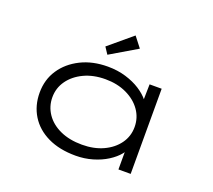

<svg xmlns="http://www.w3.org/2000/svg" viewBox="-128 -927 1227 1106"><g transform="rotate(20 485.5 -374.5)"><path d="M435 10Q336 10 264.5 -24.5Q193 -59 155 -120.5Q117 -182 117 -261Q117 -341 158 -402.5Q199 -464 271 -500Q343 -536 436 -536Q496 -536 547 -520.5Q598 -505 636 -480.5Q674 -456 696.5 -427.5Q719 -399 721 -373L693 -375L696 -522H770V0H695V-148L714 -156Q712 -126 688.5 -97Q665 -68 626.5 -43.5Q588 -19 538.5 -4.5Q489 10 435 10ZM448 -62Q521 -62 577.5 -88Q634 -114 666.5 -159Q699 -204 699 -261Q699 -318 667 -363.5Q635 -409 578 -436Q521 -463 448 -463Q374 -463 317 -436Q260 -409 227.5 -363.5Q195 -318 195 -261Q195 -205 226 -159.5Q257 -114 314 -88Q371 -62 448 -62ZM409 -599 382 -640 524 -759 573 -696Z"/></g></svg>

Font: Lexend Zetta Light
Style: Regular
Weight: 300
Designer: Bonnie Shaver-Troup, Thomas Jockin
Foundry: Lexend
Version: Version 1.007